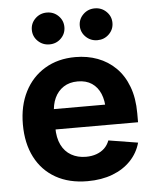

<svg xmlns="http://www.w3.org/2000/svg" viewBox="-54 -806 700 863"><g transform="rotate(-5 296.0 -374.5)"><path d="M306.6 10.7Q223.6 10.7 163.3 -23.4Q103 -57.6 70.8 -120.4Q38.6 -183.1 38.6 -268.6Q38.6 -352.5 70.8 -415.8Q103 -479 161.9 -514.4Q220.7 -549.8 299.8 -549.8Q353.5 -549.8 399.9 -532.5Q446.3 -515.1 481.2 -480.7Q516.1 -446.3 535.6 -394.5Q555.2 -342.8 555.2 -273.9V-233.4H97.7V-325.2H484.4L416 -300.8Q416 -343.3 403.1 -374.3Q390.1 -405.3 364.5 -422.6Q338.9 -439.9 300.8 -439.9Q263.2 -439.9 236.8 -422.6Q210.4 -405.3 196.5 -375.2Q182.6 -345.2 182.6 -306.6V-242.2Q182.6 -195.8 198.2 -163.8Q213.9 -131.8 242.7 -115.5Q271.5 -99.1 309.1 -99.1Q335 -99.1 356.2 -106.7Q377.4 -114.3 392.3 -128.4Q407.2 -142.6 415 -163.6L547.4 -142.1Q534.7 -96.2 502 -61.8Q469.2 -27.3 419.7 -8.3Q370.1 10.7 306.6 10.7ZM405.8 -616.7Q375 -616.7 353.5 -637.7Q332 -658.7 332 -688.5Q332 -718.3 353.5 -739.3Q375 -760.3 405.8 -760.3Q436.5 -760.3 458 -739.3Q479.5 -718.3 479.5 -688.5Q479.5 -658.7 458 -637.7Q436.5 -616.7 405.8 -616.7ZM189.5 -616.7Q158.7 -616.7 137.2 -637.7Q115.7 -658.7 115.7 -688.5Q115.7 -718.3 137.2 -739.3Q158.7 -760.3 189.5 -760.3Q220.2 -760.3 241.5 -739.3Q262.7 -718.3 262.7 -688.5Q262.7 -658.7 241.5 -637.7Q220.2 -616.7 189.5 -616.7Z"/></g></svg>

Font: Inter 16pt
Style: Bold
Weight: 700
Version: Version 4.001;git-66647c0bb